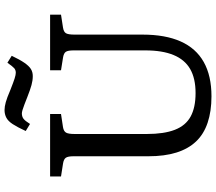

<svg xmlns="http://www.w3.org/2000/svg" viewBox="-73 -869 956 850"><g transform="rotate(-90 405.0 -444.0)"><path d="M403.8 14.2Q336.9 14.2 286.4 -2.9Q235.8 -20 203.4 -54.4Q170.9 -88.9 154.5 -141.4Q138.2 -193.8 138.2 -265.1V-596.2Q138.2 -621.1 131.6 -630.6Q125 -640.1 105 -643.1L48.8 -651.9V-700.2H325.2V-651.9L267.1 -643.1Q249 -640.1 242.9 -629.6Q236.8 -619.1 236.8 -591.8V-272Q236.8 -195.8 255.4 -147.9Q273.9 -100.1 314 -78.1Q354 -56.2 418 -56.2Q482.9 -56.2 524.4 -80.1Q565.9 -104 586.4 -153.6Q606.9 -203.1 606.9 -278.8V-596.2Q606.9 -621.1 600.6 -630.6Q594.2 -640.1 574.2 -643.1L519 -651.9V-700.2H765.1V-651.9L708 -643.1Q689 -640.1 682.9 -630.1Q676.8 -620.1 676.8 -591.8V-291Q676.8 -189.9 646.5 -122.1Q616.2 -54.2 555.4 -20Q494.6 14.2 403.8 14.2ZM493.2 -776.9Q474.1 -776.9 453.6 -782.5Q433.1 -788.1 400.9 -800.8Q380.9 -808.6 366.5 -814.2Q352.1 -819.8 342.5 -822.5Q333 -825.2 328.1 -825.2Q314 -825.2 304.4 -818.1Q294.9 -811 281.2 -789.1L250 -808.1Q267.1 -845.2 280.5 -865.7Q293.9 -886.2 309.1 -894Q324.2 -901.9 342.8 -901.9Q357.9 -901.9 377.4 -896.5Q397 -891.1 432.1 -876Q465.3 -862.8 482.2 -857.4Q499 -852.1 507.8 -852.1Q520 -852.1 528.1 -859.1Q536.1 -866.2 552.2 -889.2L583 -870.1Q565.9 -834 552 -814Q538.1 -793.9 524.7 -785.4Q511.2 -776.9 493.2 -776.9Z"/></g></svg>

Font: Literata
Style: Regular
Weight: 400
Designer: Latin by Veronika Burian and Jose Scaglione. Greek by Irene Vlachou. Cyrillic by Vera Evstafieva.
Foundry: TypeTogether
Version: Version 3.002